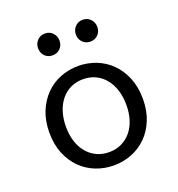

<svg xmlns="http://www.w3.org/2000/svg" viewBox="-129 -807 859 926"><g transform="rotate(-20 300.0 -344.0)"><path d="M300 12Q252 12 208.5 -5Q165 -22 132 -54.5Q99 -87 79.5 -134.5Q60 -182 60 -242Q60 -303 79.5 -350.5Q99 -398 132 -431Q165 -464 208.5 -481Q252 -498 300 -498Q348 -498 391.5 -481Q435 -464 468 -431Q501 -398 520.5 -350.5Q540 -303 540 -242Q540 -182 520.5 -134.5Q501 -87 468 -54.5Q435 -22 391.5 -5Q348 12 300 12ZM300 -56Q335 -56 363.5 -69.5Q392 -83 412.5 -107.5Q433 -132 444 -166Q455 -200 455 -242Q455 -284 444 -318.5Q433 -353 412.5 -378Q392 -403 363.5 -416.5Q335 -430 300 -430Q265 -430 236.5 -416.5Q208 -403 187.5 -378Q167 -353 156 -318.5Q145 -284 145 -242Q145 -200 156 -166Q167 -132 187.5 -107.5Q208 -83 236.5 -69.5Q265 -56 300 -56ZM203 -588Q179 -588 163.5 -604Q148 -620 148 -644Q148 -667 163.5 -683.5Q179 -700 203 -700Q227 -700 242.5 -683.5Q258 -667 258 -644Q258 -620 242.5 -604Q227 -588 203 -588ZM397 -588Q373 -588 357.5 -604Q342 -620 342 -644Q342 -667 357.5 -683.5Q373 -700 397 -700Q421 -700 436.5 -683.5Q452 -667 452 -644Q452 -620 436.5 -604Q421 -588 397 -588Z"/></g></svg>

Font: Source Code Pro
Style: Regular
Weight: 400
Monospace: yes
Designer: Paul D. Hunt, Teo Tuominen
Foundry: Adobe Systems Incorporated
Version: Version 2.030;PS 1.000;hotconv 16.6.51;makeotf.lib2.5.65220